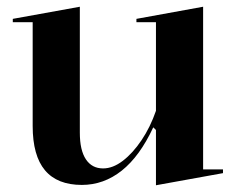

<svg xmlns="http://www.w3.org/2000/svg" viewBox="-20 -535 705 570"><path d="M223 14Q150 14 113.5 -29.5Q77 -73 77 -161V-469H18V-479L217 -515V-141Q217 -89 235 -62Q253 -35 286 -35Q315 -35 344.5 -57.5Q374 -80 400 -118.5Q426 -157 443 -206V-469H385V-479L583 -515V-32H642V-21L443 15V-149L435 -157Q395 -71 341.5 -28.5Q288 14 223 14Z"/></svg>

Font: Kalnia Thin Medium
Style: Regular
Weight: 500
Version: Version 1.105